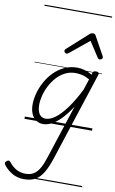

<svg xmlns="http://www.w3.org/2000/svg" viewBox="-252 -1082 1000 1673"><g transform="rotate(10 248.5 -245.5)"><path d="M86 519Q31 519 -13.5 495Q-58 471 -92 429Q-101 418 -101 408.5Q-101 399 -89 390Q-78 381 -70 382.5Q-62 384 -55 393Q-24 432 12 451Q48 470 91 470Q136 470 165.5 450.5Q195 431 217 391.5Q239 352 258 291L412 -181Q368 -112 325 -68Q282 -24 242.5 -3.5Q203 17 168 17Q131 17 104 -1.5Q77 -20 62.5 -54.5Q48 -89 48 -136Q48 -181 61.5 -233Q75 -285 102.5 -336Q130 -387 170 -428Q210 -469 262 -494Q314 -519 378 -519Q409 -519 444 -509Q479 -499 509 -480L514 -496Q517 -507 523.5 -511Q530 -515 543 -515Q561 -515 566 -507.5Q571 -500 567 -488L312 294Q286 374 256.5 423.5Q227 473 187 496Q147 519 86 519ZM182 -33Q220 -33 265.5 -66.5Q311 -100 361.5 -168.5Q412 -237 463 -339L495 -436Q458 -457 427.5 -463.5Q397 -470 370 -470Q320 -470 278 -448.5Q236 -427 204 -391.5Q172 -356 149.5 -312.5Q127 -269 116 -224.5Q105 -180 105 -141Q105 -109 113.5 -84.5Q122 -60 139 -46.5Q156 -33 182 -33ZM262 -623Q254 -623 247 -630Q240 -637 240 -645Q240 -650 242.5 -654Q245 -658 249 -662L430 -825Q438 -832 445 -834.5Q452 -837 460 -837Q467 -837 473.5 -834Q480 -831 484 -823L574 -660Q577 -655 578.5 -651Q580 -647 580 -644Q580 -635 571 -629Q562 -623 555 -623Q549 -623 544.5 -626Q540 -629 537 -634L449 -769L284 -634Q277 -629 272.5 -626Q268 -623 262 -623ZM0 490H598V500H0ZM0 -20H598V0H0ZM0 -505H598V-500H0ZM0 -1010H598V-1000H0Z"/></g></svg>

Font: Playwrite AU VIC Guides
Style: Regular
Weight: 400
Designer: Veronika Burian, José Scaglione
Foundry: TypeTogether
Version: Version 1.003